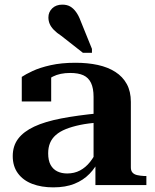

<svg xmlns="http://www.w3.org/2000/svg" viewBox="-20 -799 668 829"><path d="M407 -310V-270Q361 -267 325.5 -259.5Q290 -252 264 -241.5Q238 -231 221 -216Q204 -201 196 -181.5Q188 -162 188 -137Q188 -106 198.5 -87Q209 -68 227.5 -59Q246 -50 270 -50Q301 -50 325.5 -63Q350 -76 369 -100Q388 -124 402 -156L409 -112Q394 -77 367 -49Q340 -21 301.5 -5.5Q263 10 210 10Q159 10 119.5 -5Q80 -20 57.5 -50.5Q35 -81 35 -125Q35 -169 58.5 -200Q82 -231 128 -252.5Q174 -274 244 -287.5Q314 -301 407 -310ZM392 0V-97L384 -96V-381Q384 -418 373 -441Q362 -464 340 -474Q318 -484 283 -484Q239 -484 208.5 -468.5Q178 -453 160 -430Q160 -442 162.5 -452Q165 -462 170.5 -469Q176 -476 184 -480Q192 -484 201 -486V-361H74V-467Q90 -478 121 -492.5Q152 -507 198.5 -517.5Q245 -528 306 -528Q359 -528 402.5 -518.5Q446 -509 478 -488.5Q510 -468 527.5 -436Q545 -404 545 -359V-76Q545 -62 552 -54Q559 -46 572 -43Q585 -40 603 -39H612V0ZM328 -709 377 -588V-571H338L245 -644Q225 -657 212.5 -670Q200 -683 194.5 -696Q189 -709 189 -724Q189 -747 205.5 -763Q222 -779 249 -779Q269 -779 283 -771Q297 -763 308.5 -747Q320 -731 328 -709Z"/></svg>

Font: Roboto Serif 120pt Expanded SemiBold
Style: Regular
Weight: 600
Width: 7
Designer: Greg Gazdowicz
Foundry: Commercial Type
Version: Version 1.008